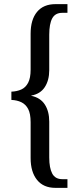

<svg xmlns="http://www.w3.org/2000/svg" viewBox="-20 -780 381 928"><path d="M248 128Q190 128 159 89.5Q128 51 128 -16V-189Q128 -231 116 -253.5Q104 -276 83 -286Q62 -296 35 -297V-337Q62 -338 83 -347.5Q104 -357 116 -380Q128 -403 128 -443V-617Q128 -685 159 -722.5Q190 -760 248 -760H306V-718H281Q247 -718 232.5 -691.5Q218 -665 218 -612V-441Q218 -392 196.5 -359Q175 -326 131 -318V-317Q175 -308 196.5 -275Q218 -242 218 -192V-19Q218 32 232.5 59Q247 86 281 86H306V128Z"/></svg>

Font: Noto Serif ExtraCondensed
Style: Regular
Weight: 400
Width: 2
Designer: Monotype Design Team
Foundry: Monotype Imaging Inc.
Version: Version 2.013